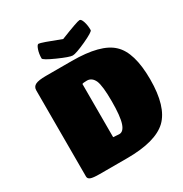

<svg xmlns="http://www.w3.org/2000/svg" viewBox="-205 -1064 1160 1218"><g transform="rotate(-30 375.5 -455.0)"><path d="M374 0H172.9Q125.5 0 107.7 -6.8Q89.8 -13.7 89.8 -29.8V-661.1Q89.8 -687.5 112.1 -698.7Q134.3 -710 188 -710H377.9Q589.8 -710 669.9 -633.8Q751 -559.1 751 -359.9Q751 -161.1 667 -80.1Q582.5 0 374 0ZM398.9 -554.2Q371.1 -554.2 363.8 -549.8V-160.2L404.8 -157.2Q437.5 -154.8 453.9 -203.4Q470.2 -252 470.2 -361.8Q470.2 -475.6 453.1 -515.1Q434.6 -554.2 398.9 -554.2ZM220.2 -819.8Q220.2 -854 230 -882.1Q239.7 -910.2 250 -910.2Q266.1 -910.2 400.9 -857.9Q532.7 -910.2 549.8 -910.2Q562 -910.2 571 -882.6Q580.1 -855 580.1 -819.8Q580.1 -808.1 502.9 -772Q425.3 -736.8 401.9 -736.8Q379.4 -736.8 298.8 -772.9Q220.2 -808.1 220.2 -819.8Z"/></g></svg>

Font: GGS TheRock Black
Style: Regular
Weight: 900
Designer: Rodrigo Fuenzalida (2012); Goodgame Studios (2014)
Foundry: Rodrigo Fuenzalida,2012;  GGS,2014
Version: Version 1.002 | FøM Mod